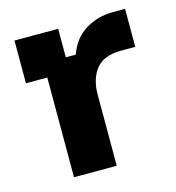

<svg xmlns="http://www.w3.org/2000/svg" viewBox="-83 -579 598 651"><g transform="rotate(-15 216.5 -253.5)"><path d="M98.3 0V-350H23.3V-500H176.7V-400H211.7Q230.8 -454.2 274.2 -480.4Q317.5 -506.7 370.8 -506.7H413.3V-373.3H364.2Q302.5 -373.3 275.4 -339.2Q248.3 -305 248.3 -250V0Z"/></g></svg>

Font: Funnel Display Light ExtraBold
Style: Regular
Weight: 800
Version: Version 1.000